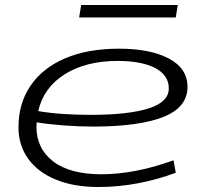

<svg xmlns="http://www.w3.org/2000/svg" viewBox="-20 -739 812 769"><path d="M684 -47Q612 -20 533 -5Q454 10 374 10Q276 10 204 -19.5Q132 -49 93 -103Q54 -157 54 -229Q54 -325 102.5 -396Q151 -467 241 -505.5Q331 -544 457 -544Q582 -544 656.5 -504.5Q731 -465 731 -391Q731 -310 636.5 -271.5Q542 -233 359 -232Q297 -232 236.5 -236.5Q176 -241 127 -249Q126 -240 126 -231Q126 -144 193 -92.5Q260 -41 387 -41Q452 -41 525 -55Q598 -69 675 -97ZM451 -495Q325 -495 240 -442Q155 -389 133 -294Q180 -286 234 -282.5Q288 -279 343 -279Q493 -279 574.5 -304.5Q656 -330 656 -385Q656 -438 601.5 -466.5Q547 -495 451 -495ZM297 -669 305 -719H692L684 -669Z"/></svg>

Font: Georama ExtraExtended Light
Style: Italic
Weight: 300
Width: 8
Italic angle: -9°
Designer: Jean-Baptiste Levee
Foundry: Production Type
Version: Version 1.000